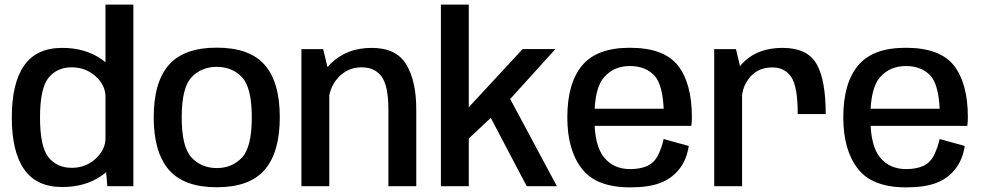

<svg xmlns="http://www.w3.org/2000/svg" viewBox="-20 -805 4252 830"><path d="M444 0H556.5V-785H436V-95ZM249 3.5Q348.5 3.5 418.8 -45.2Q489 -94 489 -148.5L436 -208.5Q436 -157.5 393 -118.5Q350 -79.5 290 -79.5Q226.5 -79.5 189.8 -125Q153 -170.5 153 -297Q153 -423.5 189.8 -468.8Q226.5 -514 290 -514Q350 -514 393 -475.5Q436 -437 436 -386.5L489 -445Q489 -500 418.8 -549Q348.5 -598 249 -598Q138 -598 84.5 -522Q31 -446 31 -297.5Q31 -149 84.5 -72.8Q138 3.5 249 3.5Z M917 4.5Q1059 4.5 1124.2 -71Q1189.5 -146.5 1189.5 -298Q1189.5 -450 1124.2 -524.5Q1059 -599 917 -599Q775.5 -599 710 -524.5Q644.5 -450 644.5 -298Q644.5 -146.5 710 -71Q775.5 4.5 917 4.5ZM917 -78.5Q851 -78.5 808.2 -123.8Q765.5 -169 765.5 -297.5Q765.5 -426.5 808.2 -471.2Q851 -516 917 -516Q983.5 -516 1026 -471.2Q1068.5 -426.5 1068.5 -297.5Q1068.5 -169 1026 -123.8Q983.5 -78.5 917 -78.5Z M1283 0H1403.5V-482.5L1377 -592.5H1283ZM1659 0H1779.5V-332Q1779.5 -455 1736.2 -526.5Q1693 -598 1587 -598Q1478.5 -598 1410 -530.2Q1341.5 -462.5 1341.5 -388L1400 -354.5Q1400 -424 1441.5 -469Q1483 -514 1542.5 -514Q1601 -514 1630 -473.5Q1659 -433 1659 -331Z M2099.5 -299.5 2257 0H2387.5L2182 -383.5ZM1886 0H2006.5V-206.5L2105.5 -299L2181 -372L2381 -593H2239.5L2006.5 -341.5V-785H1886Z M2704.5 5V-74Q2632 -74 2591 -125Q2549.5 -175 2549.5 -297Q2549.5 -425 2592 -472Q2634.5 -519.5 2703 -519.5Q2773 -519.5 2812 -475Q2844.5 -434.5 2849 -335H2537V-261H2968.5Q2971 -278 2971 -298.5Q2971 -444.5 2910.5 -522Q2849.5 -598.5 2702.5 -598.5Q2560 -598.5 2496.5 -522Q2432.5 -445.5 2432.5 -297.5Q2432.5 -156 2495.5 -75.5Q2557.5 5 2704.5 5ZM2704.5 -74V5Q2784 5 2833.5 -14Q2883.5 -32.5 2916 -73.5Q2948.5 -114 2957.5 -174L2849 -204Q2840 -164 2823.5 -132Q2807 -100.5 2776.5 -87Q2746 -74 2704.5 -74Z M3428.5 -312H3549.5Q3549.5 -460.5 3509.5 -529.2Q3469.5 -598 3363.5 -598Q3262.5 -598 3201.8 -543.2Q3141 -488.5 3141 -410L3187.5 -379Q3187.5 -431 3222.8 -472.2Q3258 -513.5 3319 -513.5Q3372.5 -513.5 3400.5 -472.2Q3428.5 -431 3428.5 -312ZM3067.5 0H3188V-481.5L3161.5 -592.5H3067.5Z M3897.5 5V-74Q3825 -74 3784 -125Q3742.5 -175 3742.5 -297Q3742.5 -425 3785 -472Q3827.5 -519.5 3896 -519.5Q3966 -519.5 4005 -475Q4037.5 -434.5 4042 -335H3730V-261H4161.5Q4164 -278 4164 -298.5Q4164 -444.5 4103.5 -522Q4042.5 -598.5 3895.5 -598.5Q3753 -598.5 3689.5 -522Q3625.5 -445.5 3625.5 -297.5Q3625.5 -156 3688.5 -75.5Q3750.5 5 3897.5 5ZM3897.5 -74V5Q3977 5 4026.5 -14Q4076.5 -32.5 4109 -73.5Q4141.5 -114 4150.5 -174L4042 -204Q4033 -164 4016.5 -132Q4000 -100.5 3969.5 -87Q3939 -74 3897.5 -74Z"/></svg>

Font: Anybody Thin Medium
Style: Regular
Weight: 500
Version: Version 1.113;gftools[0.9.25]